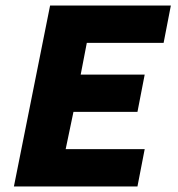

<svg xmlns="http://www.w3.org/2000/svg" viewBox="-20 -670 640 690"><path d="M30 0 160 -650H594L568 -516H292L270 -402H500L474 -268H244L216 -134H500L474 0Z"/></svg>

Font: TypoPRO Source Code Pro
Style: Italic
Weight: 900
Italic angle: -11°
Monospace: yes
Designer: Paul D. Hunt, Teo Tuominen
Foundry: Adobe Systems Incorporated
Version: Version 1.030;PS 1.0;hotconv 1.0.84;makeotf.lib2.5.63406